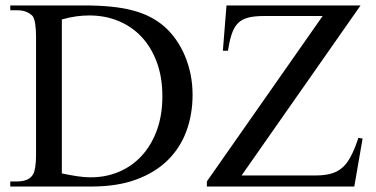

<svg xmlns="http://www.w3.org/2000/svg" viewBox="-20 -682 1373 702"><path d="M684.1 -335Q684.1 -265.1 662.1 -204.1Q640.1 -143.1 594.7 -97.7Q549.3 -52.2 479.5 -26.1Q409.7 0 314 0H17.6V-18.6H42.5Q63.5 -18.6 78.4 -24.9Q93.3 -31.2 101.1 -44.9Q106 -53.2 108.9 -71.3Q111.8 -89.4 111.8 -117.7V-545.4Q111.8 -606.4 99.1 -623.5Q88.9 -633.8 75 -639.2Q61 -644.5 42.5 -644.5H17.6V-662.1H286.6Q341.8 -662.1 386 -657.7Q430.2 -653.3 465.8 -643.8Q501.5 -634.3 530 -619.4Q558.6 -604.5 582 -584Q605 -563.5 623.8 -536.6Q642.6 -509.8 656 -478Q669.4 -446.3 676.8 -410.2Q684.1 -374 684.1 -335ZM573.7 -330.1Q573.7 -398.9 553.7 -453.6Q533.7 -508.3 498.3 -546.4Q462.9 -584.5 413.8 -605Q364.7 -625.5 306.2 -625.5Q284.2 -625.5 259.5 -622.3Q234.9 -619.1 206.1 -610.8V-47.9Q236.8 -41.5 262.7 -37.6Q288.6 -33.7 309.6 -33.7Q365.7 -33.2 414.1 -53.5Q462.4 -73.7 497.8 -112.1Q533.2 -150.4 553.5 -205.6Q573.7 -260.7 573.7 -330.1ZM1275.4 0H736.3V-18.6L1159.7 -623.5H948.7Q910.6 -623.5 888.7 -617.9Q866.7 -612.3 852.5 -599.6Q846.2 -593.8 840.8 -585.9Q835.4 -578.1 830.6 -566.4Q825.7 -554.7 821.5 -537.8Q817.4 -521 813.5 -496.6H794.9L808.1 -662.1H1298.3L863.3 -40.5H1134.8Q1166 -40.5 1189.5 -46.9Q1212.9 -53.2 1229.5 -67.4Q1247.1 -81.1 1261.7 -108.4Q1276.4 -135.7 1290.5 -178.2L1305.7 -175.3Z"/></svg>

Font: Doulos SIL
Style: Regular
Weight: 400
Designer: Walt Agee, Victor Gaultney, Peter Martin, Debbi Hosken
Foundry: SIL International
Version: Version 4.110; 2011; Maintenance release